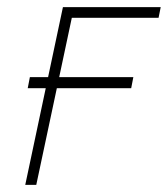

<svg xmlns="http://www.w3.org/2000/svg" viewBox="-20 -520 472 540"><path d="M64 -303 58 -272H349L355 -303ZM157 -500 51 0H82L182 -470H426L432 -500Z"/></svg>

Font: Advent Pro ExtraLight
Style: Italic
Weight: 250
Italic angle: -12°
Version: Version 3.000